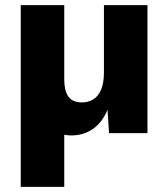

<svg xmlns="http://www.w3.org/2000/svg" viewBox="-20 -520 657 750"><path d="M61 210V-500H231V-209Q231 -167 246.5 -143.5Q262 -120 301 -120Q325 -120 344.5 -132Q364 -144 375 -170Q386 -196 386 -238V-500H556V0H406L400 -91Q379 -41 342.5 -16Q306 9 259 9Q240 9 220.5 4Q201 -1 187 -13L231 -75V210Z"/></svg>

Font: Kantumruy Pro
Style: Bold
Weight: 700
Version: Version 1.002